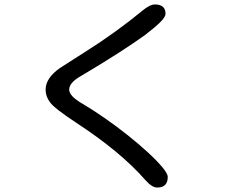

<svg xmlns="http://www.w3.org/2000/svg" viewBox="-20 -813 1040 863"><path d="M687 30Q663 30 634 -3Q576 -69 498.5 -133Q421 -197 323 -261Q224 -326 205 -353Q185 -379 185 -410Q185 -462 249 -507L360 -578Q433 -624 498 -671Q563 -718 620 -765Q654 -793 676 -793Q724 -793 724 -751Q724 -737 700.5 -713.5Q677 -690 631 -655Q584 -621 512.5 -575Q441 -529 345 -472Q291 -442 291 -410Q291 -382 347 -349Q398 -319 452.5 -281Q507 -243 557 -203Q607 -163 647 -126Q687 -89 710.5 -60.5Q734 -32 734 -18Q734 30 687 30Z"/></svg>

Font: Huninn
Style: Regular
Weight: 400
Designer: justfont
Foundry: justfont
Version: Version 1.003